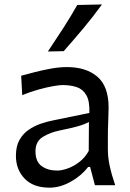

<svg xmlns="http://www.w3.org/2000/svg" viewBox="-20 -846 592 877"><path d="M206.5 11.2Q131.8 11.2 92.3 -30.3Q52.7 -71.8 52.7 -134.3Q52.7 -177.7 68.8 -206.5Q85 -235.4 110.6 -252.9Q136.2 -270.5 165 -280.5Q193.8 -290.5 219.2 -295.4L388.2 -330.1Q390.1 -383.8 374.5 -411.1Q358.9 -438.5 330.6 -448Q302.2 -457.5 265.6 -457.5Q251.5 -457.5 222.2 -452.4Q192.9 -447.3 156 -437Q119.1 -426.8 81.5 -411.6L76.7 -500Q101.6 -506.8 137.2 -516.1Q172.9 -525.4 211.9 -532.5Q251 -539.6 286.1 -539.6Q373.5 -539.6 424.8 -495.6Q476.1 -451.7 476.1 -354Q476.1 -330.1 474.4 -293.7Q472.7 -257.3 472.7 -224.1V-162.6Q472.7 -127 481.4 -86.7Q490.2 -46.4 506.3 0H413.6L391.6 -83.5H382.8Q351.6 -43 303 -15.9Q254.4 11.2 206.5 11.2ZM240.7 -66.9Q262.2 -66.9 289.6 -76.7Q316.9 -86.4 342.8 -106.4Q368.7 -126.5 385.3 -156.7L386.2 -288.6Q377.9 -284.2 364.7 -278.8Q351.6 -273.4 325.9 -266.6Q300.3 -259.8 254.9 -250.5Q210 -241.7 176 -220.9Q142.1 -200.2 142.1 -154.8Q142.1 -107.4 170.4 -87.2Q198.7 -66.9 240.7 -66.9ZM198.7 -610.8Q234.9 -664.6 268.8 -717.3Q302.7 -770 333 -823.2L445.8 -825.7Q406.2 -771 361.8 -717.8Q317.4 -664.6 271 -612.3Z"/></svg>

Font: Pinar Medium
Style: Regular
Weight: 500
Designer: Amin Abedi
Version: Version 3.000